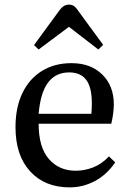

<svg xmlns="http://www.w3.org/2000/svg" viewBox="-20 -796 556 830"><path d="M281 14Q174 14 110.5 -55Q47 -124 47 -246Q47 -332 77 -394Q107 -456 161.5 -489.5Q216 -523 289 -523Q372 -523 422 -474Q472 -425 472 -345Q472 -308 461 -261H147Q147 -160 191 -109Q235 -58 307 -58Q346 -58 383 -72.5Q420 -87 451 -120L478 -94Q442 -41 390.5 -13.5Q339 14 281 14ZM147 -304H375Q377 -324 377 -349Q377 -419 352.5 -451Q328 -483 279 -483Q221 -483 188 -439.5Q155 -396 147 -304ZM147 -582 127 -601 239 -754Q256 -776 278 -776Q289 -776 298 -771Q307 -766 319 -748L426 -602L405 -582L278 -680Z"/></svg>

Font: Literata 36pt
Style: Regular
Weight: 400
Designer: Latin by Veronika Burian and Jose Scaglione. Greek by Irene Vlachou. Cyrillic by Vera Evstafieva.
Foundry: TypeTogether
Version: Version 3.002